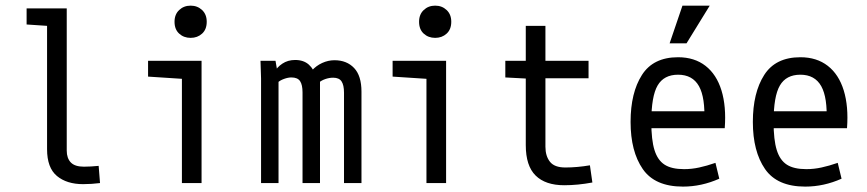

<svg xmlns="http://www.w3.org/2000/svg" viewBox="-20 -655 3102 687"><path d="M218.8 -625V-116.2Q218.8 -88.9 233.4 -73.7Q248 -58.6 280.3 -58.6Q303.7 -58.6 333 -61.5L337.9 0Q307.6 3.9 277.3 3.9Q218.8 3.9 183.6 -25.4Q148.4 -54.7 148.4 -121.1V-562.5L75.2 -567.4V-625Z M630.9 -373 509.8 -380.9V-437.5H701.2V0H630.9ZM662.1 -634.8Q686.5 -634.8 703.1 -619.1Q719.7 -603.5 719.7 -577.1Q719.7 -549.8 703.1 -534.7Q686.5 -519.5 662.1 -519.5Q637.7 -519.5 621.1 -534.7Q604.5 -549.8 604.5 -577.1Q604.5 -603.5 621.1 -619.1Q637.7 -634.8 662.1 -634.8Z M914.1 -374 912.1 -437.5H965.8L976.6 -375V0H914.1ZM1022.5 -377.9Q1010.7 -377.9 996.1 -372.6Q981.4 -367.2 973.6 -359.4L961.9 -396.5Q970.7 -414.1 990.2 -427.2Q1009.8 -440.4 1036.1 -440.4Q1066.4 -440.4 1085 -423.8Q1103.5 -407.2 1114.3 -375H1125V0H1062.5V-324.2Q1062.5 -351.6 1053.7 -364.7Q1044.9 -377.9 1022.5 -377.9ZM1171.9 -377Q1158.2 -377 1144 -372.1Q1129.9 -367.2 1121.1 -359.4L1095.7 -402.3Q1111.3 -419.9 1132.8 -429.7Q1154.3 -439.5 1176.8 -439.5Q1220.7 -439.5 1247.1 -411.6Q1273.4 -383.8 1273.4 -327.1V0H1210.9V-323.2Q1210.9 -350.6 1202.1 -363.8Q1193.4 -377 1171.9 -377Z M1505.9 -373 1384.8 -380.9V-437.5H1576.2V0H1505.9ZM1537.1 -634.8Q1561.5 -634.8 1578.1 -619.1Q1594.7 -603.5 1594.7 -577.1Q1594.7 -549.8 1578.1 -534.7Q1561.5 -519.5 1537.1 -519.5Q1512.7 -519.5 1496.1 -534.7Q1479.5 -549.8 1479.5 -577.1Q1479.5 -603.5 1496.1 -619.1Q1512.7 -634.8 1537.1 -634.8Z M1931.6 -562.5V-437.5H2085.9V-375H1931.6V-129.9Q1931.6 -96.7 1947.8 -76.2Q1963.9 -55.7 2002.9 -55.7Q2044.9 -55.7 2090.8 -63.5L2099.6 -2Q2046.9 7.8 1999 7.8Q1931.6 7.8 1896.5 -26.9Q1861.3 -61.5 1861.3 -135.7V-374L1788.1 -377.9V-437.5H1861.3V-562.5Z M2406.2 -450.2Q2464.8 -450.2 2504.4 -419.4Q2543.9 -388.7 2561.5 -331.5Q2579.1 -274.4 2573.2 -196.3H2277.3V-256.8H2539.1L2500 -218.8Q2503.9 -305.7 2481 -346.7Q2458 -387.7 2406.2 -387.7Q2355.5 -387.7 2333 -349.1Q2310.5 -310.5 2310.5 -218.8Q2310.5 -154.3 2321.8 -118.2Q2333 -82 2357.9 -65.9Q2382.8 -49.8 2427.7 -49.8Q2455.1 -49.8 2481.9 -55.7Q2508.8 -61.5 2540 -72.3L2553.7 -15.6Q2490.2 12.7 2423.8 12.7Q2323.2 12.7 2279.8 -50.3Q2236.3 -113.3 2236.3 -218.8Q2236.3 -323.2 2276.9 -386.7Q2317.4 -450.2 2406.2 -450.2ZM2421.9 -634.8H2519.5L2436.5 -500H2376Z M2843.8 -450.2Q2902.3 -450.2 2941.9 -419.4Q2981.4 -388.7 2999 -331.5Q3016.6 -274.4 3010.7 -196.3H2714.8V-256.8H2976.6L2937.5 -218.8Q2941.4 -305.7 2918.5 -346.7Q2895.5 -387.7 2843.8 -387.7Q2793 -387.7 2770.5 -349.1Q2748 -310.5 2748 -218.8Q2748 -154.3 2759.3 -118.2Q2770.5 -82 2795.4 -65.9Q2820.3 -49.8 2865.2 -49.8Q2892.6 -49.8 2919.4 -55.7Q2946.3 -61.5 2977.5 -72.3L2991.2 -15.6Q2927.7 12.7 2861.3 12.7Q2760.7 12.7 2717.3 -50.3Q2673.8 -113.3 2673.8 -218.8Q2673.8 -323.2 2714.4 -386.7Q2754.9 -450.2 2843.8 -450.2Z"/></svg>

Font: Sudo Var
Style: Regular
Weight: 400
Monospace: yes
Designer: Jens Kutilek
Foundry: Jens Kutilek
Version: Version 0.065;FEAKit 1.0